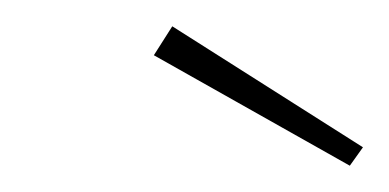

<svg xmlns="http://www.w3.org/2000/svg" viewBox="-20 -780 296 146"><path d="M111 -760 256 -668 246 -654 97 -738Z"/></svg>

Font: Fira Sans Condensed Thin
Style: Italic
Weight: 250
Width: 3
Italic angle: -8°
Designer: Carrois Corporate & Edenspiekermann AG
Foundry: Carrois Corporate GbR & Edenspiekermann AG
Version: Version 4.203